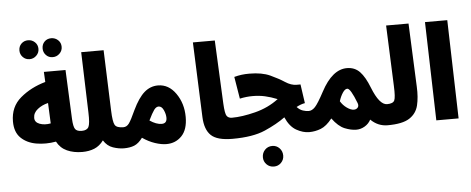

<svg xmlns="http://www.w3.org/2000/svg" viewBox="-64 -1059 3623 1476"><g transform="rotate(-5 1747.0 -321.0)"><path d="M373 -741Q404 -741 426 -762.5Q448 -784 448 -814Q448 -846 426 -866.5Q404 -887 373 -887Q342 -887 321.5 -866.5Q301 -846 301 -814Q301 -784 321.5 -762.5Q342 -741 373 -741ZM195 -741Q225 -741 247 -762.5Q269 -784 269 -814Q269 -846 247 -866.5Q225 -887 195 -887Q164 -887 143 -866.5Q122 -846 122 -814Q122 -784 143 -762.5Q164 -741 195 -741ZM536 5Q574 5 597.5 -17.5Q621 -40 621 -78Q621 -110 602 -133.5Q583 -157 546 -157Q509 -157 495.5 -176Q482 -195 479 -254L462 -634H295L299 -556Q186 -524 105.5 -456Q25 -388 25 -275Q25 -192 71 -147.5Q117 -103 189.5 -90.5Q262 -78 341 -92Q368 -41 419 -18Q470 5 536 5ZM190 -288Q190 -327 224.5 -354.5Q259 -382 306 -393L313 -235Q265 -226 227.5 -240Q190 -254 190 -288Z M857 5Q895 5 918.5 -17.5Q942 -40 942 -78Q942 -110 923 -133.5Q904 -157 867 -157Q816 -157 801.5 -181Q787 -205 784 -293L767 -760H594L609 -292Q612 -207 599 -182Q586 -157 546 -157L536 5Q589 5 630 -12Q671 -29 701 -70Q729 -25 773.5 -10Q818 5 857 5Z M1163 -157Q1121 -157 1071 -191Q1098 -247 1114.5 -269.5Q1131 -292 1150 -292Q1174 -292 1188.5 -260.5Q1203 -229 1203 -200Q1203 -157 1163 -157ZM1186 1Q1257 1 1304 -48Q1351 -97 1351 -194Q1351 -298 1296.5 -376Q1242 -454 1159 -454Q1100 -454 1053.5 -413.5Q1007 -373 963 -281Q929 -206 911 -181.5Q893 -157 867 -157L857 5Q904 5 937.5 -8.5Q971 -22 1002 -64Q1050 -31 1098.5 -15Q1147 1 1186 1Z M1780 -78Q1780 -110 1761 -133.5Q1742 -157 1705 -157Q1678 -157 1665 -175Q1652 -193 1648 -271L1625 -760H1456L1479 -181Q1483 -85 1530 -40Q1577 5 1695 5Q1780 5 1780 -78Z M2287 5Q2372 5 2372 -78Q2372 -110 2353 -133.5Q2334 -157 2297 -157Q2277 -157 2252.5 -165Q2228 -173 2207 -196Q2242 -215 2273 -220L2252 -366H2222Q2180 -366 2135 -395.5Q2090 -425 2027 -454Q1964 -483 1867 -483Q1834 -483 1807 -479.5Q1780 -476 1750 -468L1778 -298Q1828 -309 1877 -309Q1928 -309 1972.5 -299Q2017 -289 2067 -269Q1988 -209 1885.5 -183Q1783 -157 1705 -157L1695 5Q1853 5 1947.5 -36.5Q2042 -78 2106 -125Q2138 -52 2188.5 -23.5Q2239 5 2287 5ZM2072 167Q2072 133 2049.5 109.5Q2027 86 1994 86Q1960 86 1937.5 109.5Q1915 133 1915 167Q1915 199 1937.5 222Q1960 245 1994 245Q2027 245 2049.5 222Q2072 199 2072 167Z M2607 -302Q2632 -302 2677 -185Q2685 -163 2674 -150Q2663 -137 2644 -137Q2621 -137 2591 -158Q2561 -179 2542 -211Q2553 -247 2571 -274.5Q2589 -302 2607 -302ZM2892 5Q2930 5 2953.5 -18.5Q2977 -42 2977 -78Q2977 -110 2958 -133.5Q2939 -157 2902 -157Q2843 -157 2789 -294Q2756 -379 2717 -419.5Q2678 -460 2618 -460Q2505 -460 2418 -296Q2371 -208 2347 -182.5Q2323 -157 2297 -157L2287 5Q2333 5 2377 -12Q2421 -29 2465 -85Q2512 -21 2560.5 -1.5Q2609 18 2650 18Q2684 18 2715 -0.5Q2746 -19 2762 -50Q2818 5 2892 5Z M3141 -270 3120 -760H2947L2966 -292Q2970 -204 2959 -180.5Q2948 -157 2902 -157L2892 5Q3007 5 3061 -30Q3115 -65 3130 -127Q3145 -189 3141 -270Z M3440 0 3419 -760H3247L3268 0Z"/></g></svg>

Font: Noto Sans Arabic Condensed Black
Style: Regular
Weight: 900
Width: 3
Designer: Nadine Chahine
Foundry: Monotype Imaging Inc.
Version: 1.001